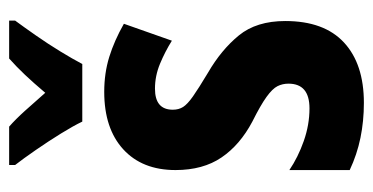

<svg xmlns="http://www.w3.org/2000/svg" viewBox="-218 -588 816 420"><g transform="rotate(-90 190.0 -378.0)"><path d="M354 -162Q354 -77 307 -33.5Q260 10 175 10Q135 10 98.5 2.5Q62 -5 28 -21V-153Q56 -134 91.5 -121.5Q127 -109 163 -109Q217 -109 217 -155Q217 -168 211.5 -179Q206 -190 188 -203Q170 -216 134 -234Q83 -261 55.5 -301.5Q28 -342 28 -402Q28 -475 73.5 -516.5Q119 -558 199 -558Q240 -558 275.5 -547Q311 -536 348 -515L311 -410Q287 -425 260.5 -436Q234 -447 206 -447Q160 -447 160 -408Q160 -395 166 -385.5Q172 -376 189 -364Q206 -352 241 -331Q291 -302 322.5 -263.5Q354 -225 354 -162ZM134 -606Q125 -625 108 -652.5Q91 -680 72 -707.5Q53 -735 39 -753V-766H123Q139 -752 157.5 -731.5Q176 -711 197 -687Q219 -713 236.5 -731.5Q254 -750 272 -766H355V-753Q341 -734 322.5 -707.5Q304 -681 287.5 -654Q271 -627 260 -606Z"/></g></svg>

Font: Noto Sans Bengali ExtraCondensed
Style: Bold
Weight: 700
Width: 2
Designer: Joana Ranito - Universal Thirst; Jelle Bosma - Monotype Design Team
Foundry: Universal Thirst ehf.
Version: Version 3.000; ttfautohint (v1.8.4.7-5d5b)